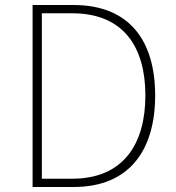

<svg xmlns="http://www.w3.org/2000/svg" viewBox="-20 -746 701 766"><path d="M110 0H274C498 0 599 -149 599 -365C599 -582 498 -726 273 -726H110ZM147 -33V-693H268C474 -693 560 -557 560 -365C560 -174 474 -33 268 -33Z"/></svg>

Font: Noto Sans Japanese Thin
Style: Regular
Weight: 100
Designer: Ryoko NISHIZUKA (kana & ideographs); Paul D. Hunt (Latin, Greek & Cyrillic); Wenlong ZHANG (bopomofo); Sandoll Communica
Foundry: Adobe Systems Incorporated
Version: Version 1.000;PS 1;hotconv 1.0.78;makeotf.lib2.5.61930